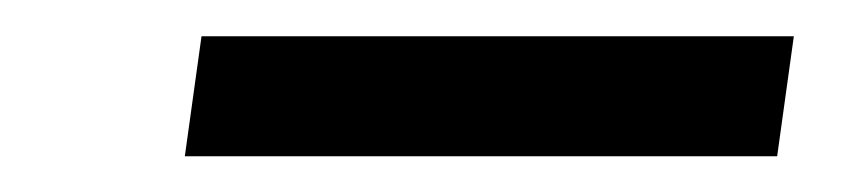

<svg xmlns="http://www.w3.org/2000/svg" viewBox="-20 -321 470 107"><path d="M413.1 -233.9H83L92.3 -300.8H422.4Z"/></svg>

Font: Fivo Sans
Style: Italic
Weight: 400
Designer: Alexander Slobzheninov
Foundry: Alexander Slobzheninov
Version: 1.0